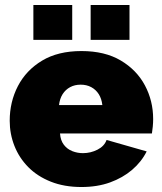

<svg xmlns="http://www.w3.org/2000/svg" viewBox="-20 -741 649 771"><path d="M307 10Q238 10 184 -11.5Q130 -33 93.5 -70Q57 -107 38 -155Q19 -203 19 -256Q19 -332 52 -395.5Q85 -459 149 -497.5Q213 -536 307 -536Q401 -536 465 -498Q529 -460 562 -398Q595 -336 595 -263Q595 -248 593.5 -232.5Q592 -217 590 -205H221Q223 -177 236.5 -159.5Q250 -142 270.5 -134Q291 -126 313 -126Q344 -126 371.5 -140Q399 -154 408 -179L569 -133Q548 -91 510.5 -59Q473 -27 422 -8.5Q371 10 307 10ZM217 -319H391Q388 -345 376.5 -363Q365 -381 346.5 -391Q328 -401 304 -401Q280 -401 261.5 -391Q243 -381 231.5 -363Q220 -345 217 -319ZM114 -581V-721H270V-581ZM344 -581V-721H500V-581Z"/></svg>

Font: Raleway Thin Black
Style: Regular
Weight: 900
Version: Version 4.026